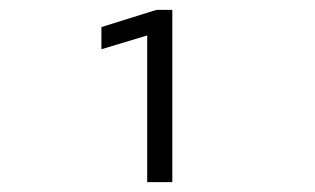

<svg xmlns="http://www.w3.org/2000/svg" viewBox="-20 -720 640 390"><path d="M279 -350V-648L186 -620V-665L298 -700H330V-350Z"/></svg>

Font: Red Hat Mono
Style: Regular
Weight: 300
Monospace: yes
Designer: Pentagram, MCKL
Foundry: Pentagram, MCKL
Version: Version 1.023